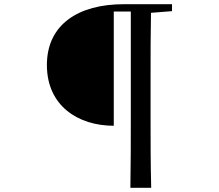

<svg xmlns="http://www.w3.org/2000/svg" viewBox="-20 -759 1040 913"><path d="M600 134H699C696 21 696 -95 696 -210V-394C696 -496 696 -598 698 -698L798 -706V-739H568C352 -739 203 -642 203 -450C203 -256 351 -161 521 -161V-704H602V-209C602 -93 602 21 600 134Z"/></svg>

Font: Source Han Serif CN Medium
Style: Regular
Weight: 500
Designer: Ryoko NISHIZUKA 西塚涼子 (kana & ideographs); Frank Grießhammer (Latin, Greek & Cyrillic); Wenlong ZHANG 张文龙 (bopomofo); San
Foundry: Adobe
Version: Version 2.002;hotconv 1.1.0;makeotfexe 2.6.0